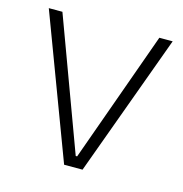

<svg xmlns="http://www.w3.org/2000/svg" viewBox="-80 -564 610 639"><g transform="rotate(15 224.5 -245.0)"><path d="M230.5 -38.1 392.6 -490.2H438.5L259.3 0H195.8L11.7 -490.2H58.6L225.6 -38.1Z"/></g></svg>

Font: Estedad-FD ExtraLight
Style: Regular
Weight: 200
Designer: Amin Abedi
Version: Version 7.3